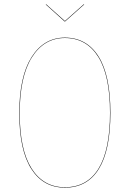

<svg xmlns="http://www.w3.org/2000/svg" viewBox="-20 -865 604 894"><path d="M370.1 -845.2 372.1 -844.2 283.2 -765.1H280.8L192.9 -844.2L194.8 -845.2L282.2 -767.1ZM282.2 -689.9Q383.3 -689.9 438.7 -602.3Q494.1 -514.6 494.1 -339.8Q494.1 -165.5 440.2 -78.4Q386.2 8.8 282.2 8.8Q181.6 8.8 125.7 -78.6Q69.8 -166 69.8 -337.9Q69.8 -509.3 127.2 -599.6Q184.6 -689.9 282.2 -689.9ZM282.2 -688Q185.1 -688 128.4 -597.9Q71.8 -507.8 71.8 -337.9Q71.8 -167.5 127.2 -80.3Q182.6 6.8 282.2 6.8Q385.3 6.8 438.7 -79.8Q492.2 -166.5 492.2 -339.8Q492.2 -513.2 437.3 -600.6Q382.3 -688 282.2 -688Z"/></svg>

Font: Fira Sans Compressed Two
Style: Regular
Weight: 100
Width: 1
Designer: Carrois Corporate & Edenspiekermann AG
Foundry: Carrois Corporate GbR & Edenspiekermann AG
Version: Version 4.203;PS 004.203;hotconv 1.0.88;makeotf.lib2.5.64775